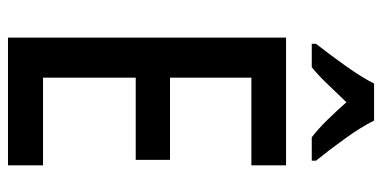

<svg xmlns="http://www.w3.org/2000/svg" viewBox="-264 -716 980 493"><g transform="rotate(90 226.5 -470.0)"><path d="M405 0H77V-714H405V-625H180V-416H391V-328H180V-90H405ZM290 -940Q307 -906 337 -864.5Q367 -823 393 -791V-780H333Q311 -797 288.5 -820Q266 -843 243 -869Q218 -843 195.5 -819.5Q173 -796 153 -780H93V-791Q119 -824 149 -866Q179 -908 195 -940Z"/></g></svg>

Font: Noto Sans Georgian Condensed Medium
Style: Regular
Weight: 500
Width: 3
Designer: Monotype Design Team, Akaki Razmadze
Foundry: Google LLC
Version: Version 2.005; ttfautohint (v1.8.4.7-5d5b)